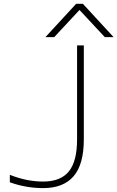

<svg xmlns="http://www.w3.org/2000/svg" viewBox="-20 -969 612 1001"><path d="M572.3 -775.4H526.4L394.5 -917L262.7 -775.4H216.8L377 -949.2H412.1ZM381.8 -732.4H417V-242.2Q417 -112.3 363.8 -50.3Q310.5 11.7 205.1 11.7Q116.2 11.7 31.2 -18.6V-57.6Q119.1 -22.5 205.1 -22.5Q295.9 -22.5 338.9 -75.2Q381.8 -127.9 381.8 -242.2Z"/></svg>

Font: Gen Shin Gothic ExtraLight
Style: Regular
Weight: 100
Designer: [Source Han Sans]
Ryoko NISHIZUKA  (kana & ideographs); Paul D. Hunt (Latin, Greek & Cyrillic); Wenlong ZHANG  (bopomofo
Version: Version 1.002.20150607